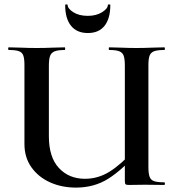

<svg xmlns="http://www.w3.org/2000/svg" viewBox="-20 -840 798 872"><path d="M547 -542Q547 -571 542 -586Q537 -601 522 -607Q507 -613 476 -613Q474 -613 474 -619Q474 -625 476 -625Q502 -625 533.5 -623.5Q565 -622 599 -622Q635 -622 667.5 -623.5Q700 -625 726 -625Q729 -625 729 -619Q729 -613 726 -613Q696 -613 680.5 -607.5Q665 -602 659.5 -587.5Q654 -573 654 -544V-81Q654 -52 659.5 -37Q665 -22 680.5 -17Q696 -12 726 -12Q729 -12 729 -6Q729 0 726 0Q704 0 683 -0.5Q662 -1 637 -1Q615 -1 600.5 -0.5Q586 0 566 0Q554 0 550.5 -3Q547 -6 547 -19ZM606 -149Q536 -69 472 -28.5Q408 12 325 12Q260 12 207 -12Q154 -36 122.5 -80.5Q91 -125 91 -186V-544Q91 -573 86 -587.5Q81 -602 66 -607.5Q51 -613 20 -613Q17 -613 17 -619Q17 -625 20 -625Q46 -625 78 -623.5Q110 -622 146 -622Q184 -622 216.5 -623.5Q249 -625 274 -625Q276 -625 276 -619Q276 -613 274 -613Q244 -613 228.5 -607Q213 -601 207.5 -586Q202 -571 202 -542V-221Q202 -126 247.5 -77Q293 -28 366 -28Q426 -28 478.5 -61Q531 -94 592 -161ZM379 -690Q329 -690 302.5 -723Q276 -756 276 -817Q276 -820 281.5 -820Q287 -820 287 -818Q287 -801 313 -784.5Q339 -768 379 -768Q417 -768 443.5 -784.5Q470 -801 470 -818Q470 -820 475.5 -820Q481 -820 481 -817Q481 -756 455 -723Q429 -690 379 -690Z"/></svg>

Font: Cormorant Infant Light
Style: Regular
Weight: 300
Designer: Christian Thalmann (Catharsis Fonts)
Foundry: Catharsis Fonts
Version: Version 4.001